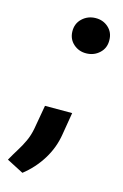

<svg xmlns="http://www.w3.org/2000/svg" viewBox="-158 -600 535 836"><g transform="rotate(15 109.5 -181.5)"><path d="M82.5 -465.3Q81.5 -501.5 106.2 -524.7Q130.9 -547.9 166 -548.3Q199.7 -548.8 223.6 -527.3Q247.6 -505.9 248 -471.2Q249 -435.5 224.6 -412.6Q200.2 -389.6 165 -389.2Q131.8 -388.7 107.7 -409.9Q83.5 -431.2 82.5 -465.3ZM173.8 -122.1 157.2 -22.5Q147.5 39.6 114.3 93Q81.1 146.5 31.7 185.1L-43.9 146Q-29.3 119.6 -13.7 94.7Q2 69.8 14.2 43.5Q26.4 17.1 32.2 -13.7L51.3 -122.1Z"/></g></svg>

Font: Roboto Condensed ExtraBold
Style: Italic
Weight: 800
Italic angle: -12°
Designer: Christian Robertson
Foundry: Google
Version: Version 3.008; 2023